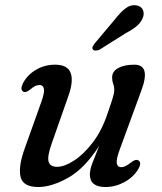

<svg xmlns="http://www.w3.org/2000/svg" viewBox="-20 -721 632 751"><path d="M520.5 -94Q536 -85.5 520.5 -59Q501.5 -27.5 466.2 -8.5Q431 10.5 392.5 10.5Q331.5 10.5 331.5 -38.5Q331.5 -57 341.2 -82.5Q351 -108 367.5 -149.5Q310 -61 245.8 -25.2Q181.5 10.5 130 10.5Q68.5 10.5 60 -31Q51.5 -72.5 78 -144L141.5 -322Q154.5 -358 151.8 -373.2Q149 -388.5 134.5 -388.5Q126 -388.5 117.5 -384.5Q109 -380.5 97 -370Q80.5 -357 71 -362.5Q57 -371 71 -397.5Q88.5 -429.5 122 -448.8Q155.5 -468 195.5 -468Q244 -468 256.2 -436Q268.5 -404 247 -344L182 -159Q164.5 -109.5 170 -89Q175.5 -68.5 203.5 -68.5Q232 -68.5 269.5 -92.8Q307 -117 342.5 -163.2Q378 -209.5 400.5 -276.5Q416 -321 421.5 -339.8Q427 -358.5 427 -369.5Q427 -382 422.8 -393.2Q418.5 -404.5 418.5 -418.5Q418.5 -441.5 442.2 -454.8Q466 -468 505.5 -468Q571.5 -468 532 -364.5L449 -138Q434 -98 436.8 -82.5Q439.5 -67 455 -67Q469.5 -67 493 -86Q510.5 -99.5 520.5 -94ZM428 -643.5Q450 -672 470.2 -687.8Q490.5 -703.5 513.5 -700Q532.5 -697 539 -682Q545.5 -667 538 -650Q530.5 -632 514.2 -618.5Q498 -605 471.5 -591L369 -526.5Q361.5 -523.5 354.2 -523.2Q347 -523 343.5 -527.5Q339.5 -532.5 342.8 -539.2Q346 -546 351.5 -552.5Z"/></svg>

Font: Fraunces 9pt Soft
Style: Italic
Weight: 400
Italic angle: -16°
Version: Version 1.000;[0bf87f6ff]